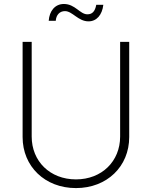

<svg xmlns="http://www.w3.org/2000/svg" viewBox="-20 -939 767 970"><path d="M363.8 11.2C520.5 11.2 632.8 -98.1 632.8 -246.6V-727.5H586.9V-249C586.9 -124.5 494.6 -32.7 363.8 -32.7C232.4 -32.7 140.1 -124.5 140.1 -249V-727.5H94.2V-246.6C94.2 -98.1 207 11.2 363.8 11.2ZM427.2 -831.1C467.8 -831.1 496.1 -863.3 502 -914.6H466.3C460 -880.4 445.3 -866.7 421.4 -866.7C383.8 -866.7 359.9 -918.9 302.7 -918.9C257.3 -918.9 229.5 -882.8 226.1 -834H261.7C263.7 -862.8 280.8 -882.8 308.1 -882.8C346.2 -882.8 374.5 -831.1 427.2 -831.1Z"/></svg>

Font: Raveo ExtraLight
Style: Regular
Weight: 200
Designer: Jakub Foglar, Rasmus Andersson (Inter)
Foundry: Jakubfoglar.com
Version: Version 1.100;Glyphs 3.2.3 (3260)